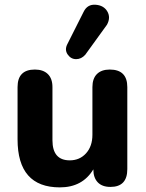

<svg xmlns="http://www.w3.org/2000/svg" viewBox="-20 -800 630 831"><path d="M443 -693 349 -563Q332 -544 309.5 -544Q287 -544 273 -564Q259 -584 271 -608L342 -749Q358 -782 393.5 -779.5Q429 -777 444.5 -750.5Q460 -724 443 -693ZM239 11Q56 11 56 -197V-423Q56 -499 131 -499Q167 -499 187 -479.5Q207 -460 207 -423V-193Q207 -106 282 -106Q325 -106 352.5 -136.5Q380 -167 380 -217V-423Q380 -460 399.5 -479.5Q419 -499 455 -499Q531 -499 531 -423V-68Q531 9 458 9Q422 9 403 -11Q384 -31 384 -67Q337 11 239 11Z"/></svg>

Font: Nunito ExtraBold
Style: Regular
Weight: 800
Designer: Vernon Adams
Foundry: Vernon Adams
Version: Version 3.602